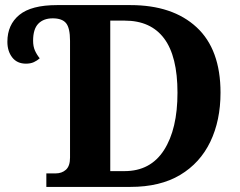

<svg xmlns="http://www.w3.org/2000/svg" viewBox="-20 -734 941 754"><path d="M162 0V-53H198Q223 -53 239 -67.5Q255 -82 255 -115V-574Q255 -624 239.5 -643Q224 -662 187 -662Q151 -662 130.5 -641Q110 -620 110 -574Q110 -552 117 -536Q124 -520 136 -505Q126 -496 113 -490Q100 -484 82 -484Q47 -484 28 -508.5Q9 -533 9 -570Q9 -637 56 -675.5Q103 -714 204 -714H492Q658 -714 752 -627Q846 -540 846 -370Q846 -261 806 -177.5Q766 -94 687.5 -47Q609 0 492 0ZM469 -62Q571 -62 624 -144.5Q677 -227 677 -370Q677 -513 624.5 -583Q572 -653 470 -653H413V-62Z"/></svg>

Font: Noto Serif
Style: Bold
Weight: 700
Designer: Monotype Design Team
Foundry: Monotype Imaging Inc.
Version: Version 2.014